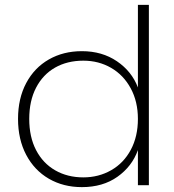

<svg xmlns="http://www.w3.org/2000/svg" viewBox="-20 -760 713 788"><path d="M54 -272Q54 -356 87.5 -419Q121 -482 180.5 -516Q240 -550 316 -550Q399 -550 460 -508.5Q521 -467 546 -401V-740H591V0H546V-144Q522 -77 462 -34.5Q402 8 316 8Q240 8 180.5 -26.5Q121 -61 87.5 -124.5Q54 -188 54 -272ZM546 -272Q546 -343 516.5 -397.5Q487 -452 436 -481.5Q385 -511 322 -511Q256 -511 206 -482.5Q156 -454 128 -400Q100 -346 100 -272Q100 -198 128 -144Q156 -90 206.5 -61Q257 -32 322 -32Q385 -32 436.5 -61.5Q488 -91 517 -145.5Q546 -200 546 -272Z"/></svg>

Font: Fz Poppins ExtLt
Style: Regular
Weight: 200
Designer: Ninad Kale (Devanagari), Jonny Pinhorn (Latin)
Foundry: Indian Type Foundry
Version: Vit hóa bi Vntype.Com & FontZin.Com